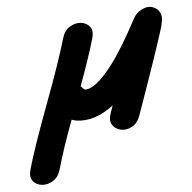

<svg xmlns="http://www.w3.org/2000/svg" viewBox="-172 -604 891 891"><g transform="rotate(-10 273.5 -158.5)"><path d="M48 148Q85 51 143 -70Q153 -65 164 -62Q247 -42 342 -102L327 -69Q312 -36 323.5 -14Q335 8 360 15.5Q385 23 412.5 11.5Q440 0 456 -35Q588 -324 628 -424Q631 -432 633 -441Q642 -464 635 -485.5Q628 -507 607 -517Q584 -529 554.5 -518Q525 -507 508 -480Q425 -351 361 -282Q274 -189 227 -197Q226 -199 223 -201L213 -213L211 -215Q270 -340 303 -425Q316 -459 302.5 -479.5Q289 -500 263 -505Q237 -510 210 -496.5Q183 -483 170 -449Q130 -346 45 -168Q-49 29 -85 124Q-98 158 -84.5 178.5Q-71 199 -45 204Q-19 209 8 195.5Q35 182 48 148Z"/></g></svg>

Font: Balsamiq Sans
Style: Bold Italic
Weight: 700
Italic angle: -12°
Designer: Michael Angeles
Foundry: Balsamiq SRL
Version: Version 1.020; ttfautohint (v1.8.4.7-5d5b);gftools[0.9.26]